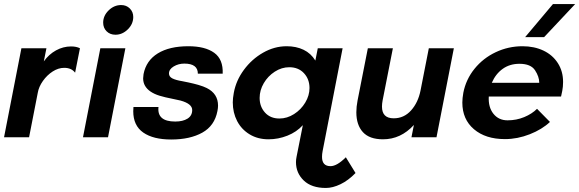

<svg xmlns="http://www.w3.org/2000/svg" viewBox="-23 -680 2869 951"><path d="M83 -441H207L194 -376Q219 -411 254.5 -430.5Q290 -450 329 -450Q355 -450 373 -441L349 -320Q331 -344 295 -344Q266 -344 238 -326Q210 -308 189.5 -279Q169 -250 164 -220L121 0H-3Z M474 -441H598L512 0H388ZM577 -655Q603 -655 620 -638Q637 -621 637 -596Q637 -561 610 -534.5Q583 -508 549 -508Q522 -508 505 -525Q488 -542 488 -568Q488 -602 515 -628.5Q542 -655 577 -655Z M637 -129Q637 -143 638 -150H762Q754 -78 845 -78Q883 -78 906 -92.5Q929 -107 929 -135Q929 -166 871 -182Q870 -182 834 -190Q793 -198 767 -206Q741 -214 722 -227Q686 -252 686 -292Q686 -299 688 -313Q701 -380 758.5 -415.5Q816 -451 910 -451Q993 -451 1038 -418.5Q1083 -386 1080 -315H957Q957 -365 890 -365Q861 -365 837.5 -351Q814 -337 814 -316Q814 -300 831 -291.5Q848 -283 879 -278Q885 -277 911 -271.5Q937 -266 961 -259Q985 -252 1001 -244Q1057 -216 1057 -157Q1057 -145 1054 -130Q1040 -57 979 -23Q918 11 825 11Q736 11 686.5 -23.5Q637 -58 637 -129Z M1307 10Q1254 10 1213.5 -14.5Q1173 -39 1151.5 -80.5Q1130 -122 1130 -173Q1130 -193 1135 -220Q1146 -281 1185 -334Q1224 -387 1280 -419Q1336 -451 1397 -451Q1444 -451 1480.5 -433.5Q1517 -416 1539 -380L1551 -441H1674L1575 68Q1572 83 1572 97Q1572 143 1614 143Q1646 143 1690 99L1738 177Q1702 214 1663.5 232.5Q1625 251 1591 251Q1520 251 1481.5 214Q1443 177 1443 123Q1443 110 1446 96L1477 -60Q1446 -26 1400.5 -8Q1355 10 1307 10ZM1361 -93Q1399 -93 1433.5 -115Q1468 -137 1489 -172Q1510 -207 1510 -244Q1510 -288 1482.5 -317.5Q1455 -347 1410 -347Q1372 -347 1338 -325Q1304 -303 1283.5 -268Q1263 -233 1263 -195Q1263 -152 1289.5 -122.5Q1316 -93 1361 -93Z M1742 -124Q1742 -151 1748 -182L1799 -441H1923L1872 -182Q1869 -166 1869 -152Q1869 -94 1927 -94Q1978 -94 2013 -133Q2048 -172 2060 -232L2101 -441H2225L2139 0H2015L2027 -61Q1962 10 1874 10Q1807 10 1774.5 -25.5Q1742 -61 1742 -124Z M2267 -172Q2267 -193 2272 -221Q2285 -287 2327.5 -339.5Q2370 -392 2432.5 -421.5Q2495 -451 2565 -451Q2623 -451 2668.5 -429.5Q2714 -408 2740 -367.5Q2766 -327 2766 -274Q2766 -250 2762 -230L2756 -202H2398Q2395 -149 2421 -116.5Q2447 -84 2491 -84Q2535 -84 2573.5 -100Q2612 -116 2637 -141L2701 -76Q2662 -39 2601 -15Q2540 9 2478 9Q2382 9 2324.5 -40Q2267 -89 2267 -172ZM2648 -270Q2648 -300 2627 -332Q2606 -364 2550 -364Q2502 -364 2467 -339Q2432 -314 2413 -270ZM2716 -660H2826L2672 -496H2578Z"/></svg>

Font: Teachers SemiBold
Style: Italic
Weight: 600
Designer: Alfredo Marco Pradil & Chank Diesel
Version: Version 0.009